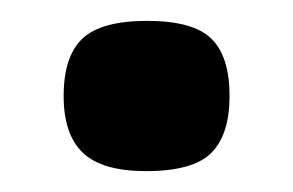

<svg xmlns="http://www.w3.org/2000/svg" viewBox="-20 -398 281 184"><path d="M41 -306Q41 -344 59 -361Q77 -378 121 -378Q165 -378 182.5 -361Q200 -344 200 -306Q200 -269 182.5 -251.5Q165 -234 120 -234Q78 -234 59.5 -251.5Q41 -269 41 -306Z"/></svg>

Font: Georama SemiExpanded SemiBold
Style: Regular
Weight: 600
Width: 6
Designer: Jean-Baptiste Levee
Foundry: Production Type
Version: Version 1.001